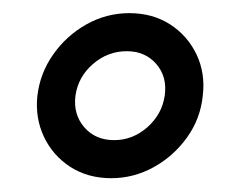

<svg xmlns="http://www.w3.org/2000/svg" viewBox="-20 -682 346 285"><path d="M145 -417.5Q110.5 -417.5 84.5 -434.2Q58.5 -451 45.2 -479Q32 -507 35.5 -540Q39.5 -573.5 59 -601.2Q78.5 -629 108.2 -645.8Q138 -662.5 172 -662.5Q206.5 -662.5 232.5 -645.8Q258.5 -629 271.8 -601Q285 -573 281 -540Q277.5 -505.5 257.5 -477.8Q237.5 -450 208 -433.8Q178.5 -417.5 145 -417.5ZM149.5 -474Q177 -474 198.8 -493.2Q220.5 -512.5 224.5 -540Q228.5 -568 212 -587Q195.5 -606 168 -606Q140 -606 118 -587Q96 -568 92 -540Q88.5 -512.5 105 -493.2Q121.5 -474 149.5 -474Z"/></svg>

Font: Urbanist Light
Style: Italic
Weight: 300
Italic angle: -8°
Designer: Corey Hu
Foundry: Corey Hu
Version: Version 1.330; ttfautohint (v1.8.4.7-5d5b)